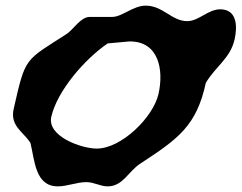

<svg xmlns="http://www.w3.org/2000/svg" viewBox="-20 -627 857 681"><path d="M162 -213C183 -305 281 -418 362 -473C373 -474 427 -479 438 -480H441C542 -480 562 -381 542 -293C523 -211 411 -100 323 -100C268 -100 146 -144 162 -213ZM88 -120C103 -60 104 34 185 34C219 34 252 19 286 19C315 19 334 34 362 34C416 34 435 -19 478 -47C613 -135 677 -181 710 -333C744 -391 797 -420 812 -487C823 -535 820 -594 761 -594C718 -594 685 -552 644 -552C589 -552 558 -607 497 -607C452 -607 413 -567 378 -567H298C266 -567 239 -521 217 -507C67 -410 71 -427 29 -243C14 -180 62 -161 88 -120Z"/></svg>

Font: Charger
Style: OversprayIt
Weight: 400
Designer: Jasper
Foundry: Cannot Into Space Fonts
Version: Version 0.980